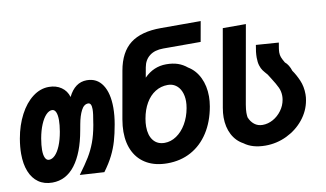

<svg xmlns="http://www.w3.org/2000/svg" viewBox="-80 -963 1959 1155"><g transform="rotate(-10 900.0 -386.0)"><path d="M-0.5 -191Q-0.5 -232.5 8 -282.5Q22 -362.5 55 -425.2Q88 -488 134.2 -523.2Q180.5 -558.5 233 -558.5Q277.5 -558.5 309.2 -536.5Q341 -514.5 352 -476Q392 -558.5 465 -558.5Q527 -558.5 560.5 -508Q594 -457.5 594 -368.5Q594 -321 584.5 -267.5Q574.5 -211 562.2 -168.8Q550 -126.5 529 -84.2Q508 -42 473.5 4.5L325 -4.5Q367.5 -62 390.5 -100Q413.5 -138 430 -181.8Q446.5 -225.5 457.5 -287L459.5 -300.5Q464.5 -329 467 -347.8Q469.5 -366.5 469.5 -381Q469.5 -419.5 449 -419.5Q423 -419.5 406.5 -387.2Q390 -355 381 -305.5L374 -267.5Q350.5 -134 295 -61Q239.5 12 155.5 12Q106 12 71 -12.5Q36 -37 17.8 -82.5Q-0.5 -128 -0.5 -191ZM252 -281.5Q259 -323.5 259 -351Q259 -383.5 251 -400.8Q243 -418 228 -418Q209.5 -418 191.2 -399Q173 -380 158 -344.5Q143 -309 134.5 -261.5Q127.5 -219.5 127.5 -192.5Q127.5 -160.5 135.8 -143.5Q144 -126.5 159 -126.5Q178.5 -126.5 196.5 -144.8Q214.5 -163 229 -198Q243.5 -233 252 -281.5Z M628.5 -214.5Q628.5 -248.5 635.5 -289.5L686.5 -578Q706 -688.5 772 -739.2Q838 -790 959 -790H1202L1180 -666.5H951.5Q899.5 -666.5 868 -642.2Q836.5 -618 828.5 -573.5L817.5 -512Q874.5 -570 952 -570Q992.5 -570 1023 -559.5Q1053.5 -549 1078.5 -528Q1123.5 -501 1148 -450.2Q1172.5 -399.5 1172.5 -335Q1172.5 -307.5 1167 -274.5Q1151 -183.5 1108.5 -117.8Q1066 -52 1002 -17Q938 18 857.5 18Q785.5 18 734 -10.2Q682.5 -38.5 655.5 -90.8Q628.5 -143 628.5 -214.5ZM1027.5 -289Q1031.5 -312 1031.5 -330Q1031.5 -364.5 1020.2 -390.8Q1009 -417 988.2 -431.5Q967.5 -446 940 -446Q898 -446 863.5 -424.5Q829 -403 805.8 -363.2Q782.5 -323.5 773 -269.5Q768.5 -244 768.5 -221.5Q768.5 -168 793 -137Q817.5 -106 862 -106Q900 -106 934.5 -129.2Q969 -152.5 993.5 -194.2Q1018 -236 1027.5 -289Z M1327.5 -21.5Q1284 -45 1260.5 -90.2Q1237 -135.5 1237 -195Q1237 -221.5 1242.5 -253L1325.5 -725H1466.5L1382 -247.5Q1377 -217.5 1377 -199.5Q1377 -184.5 1379 -171Q1390 -143 1411 -126.5Q1432 -110 1461 -110Q1494 -110 1524.8 -127Q1555.5 -144 1577.2 -173.5Q1599 -203 1605 -238.5Q1607 -249 1607 -261.5Q1607 -289 1596 -313Q1585 -337 1560 -376L1543 -403Q1525.5 -422.5 1516.8 -434.5Q1508 -446.5 1501.8 -466.2Q1495.5 -486 1495.5 -515Q1495.5 -548 1504 -591L1642.5 -581Q1639 -562.5 1636.8 -547.2Q1634.5 -532 1634.5 -521.5Q1634.5 -506 1639.5 -492.5Q1644.5 -479 1657.5 -457Q1669 -448 1678.2 -432.8Q1687.5 -417.5 1693 -399.5Q1713 -371.5 1729.8 -332.8Q1746.5 -294 1746.5 -247Q1746.5 -227.5 1743 -210Q1732 -147 1690.5 -95.5Q1649 -44 1587.2 -14.2Q1525.5 15.5 1456.5 15.5Q1376.5 15.5 1327.5 -21.5Z"/></g></svg>

Font: JuliaMono ExtraBold
Style: Italic
Weight: 800
Italic angle: -9°
Monospace: yes
Designer: cormullion
Foundry: corm
Version: Version 0.057; ttfautohint (v1.8.4)